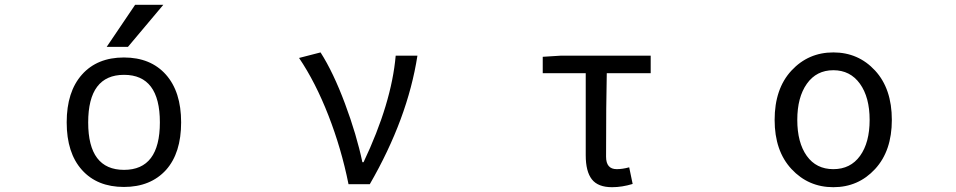

<svg xmlns="http://www.w3.org/2000/svg" viewBox="-20 -778 4040 811"><path d="M352.5 -260.7Q352.5 -60.5 503.9 -60.5Q655.3 -60.5 655.3 -261.2Q655.3 -461.9 503.9 -461.9Q352.5 -461.9 352.5 -260.7ZM681.6 -60.5Q616.2 11.7 503.4 11.7Q390.6 11.7 326.2 -60.1Q261.7 -131.8 261.7 -261.2Q261.7 -390.6 326.2 -462.9Q390.6 -535.2 503.4 -535.2Q616.2 -535.2 680.7 -462.9Q745.1 -390.6 745.1 -261.2Q745.1 -131.8 681.6 -60.5ZM550.8 -757.8H669.9L520.5 -580.1H430.7Z M1542 0H1452.1Q1421.9 -150.4 1367.2 -290.5Q1312.5 -430.7 1243.2 -533.2L1334 -556.6Q1387.7 -472.7 1437 -340.8Q1486.3 -209 1510.7 -92.8H1515.6Q1633.8 -341.8 1651.4 -543H1743.2Q1702.1 -277.3 1542 0Z M2565.4 12.7Q2505.9 12.7 2480 -20.5Q2454.1 -53.7 2454.1 -122.1V-468.8H2272.5V-538.1L2350.6 -543H2728.5V-468.8H2543Q2540 -345.7 2540 -116.2Q2540 -63.5 2585 -63.5Q2609.4 -63.5 2637.7 -71.3L2652.3 -1Q2607.4 12.7 2565.4 12.7Z M3252 -271.5Q3252 -403.3 3323.2 -480Q3394.5 -556.6 3500 -556.6Q3605.5 -556.6 3676.3 -480Q3747.1 -403.3 3747.1 -271.5Q3747.1 -140.6 3676.3 -64Q3605.5 12.7 3500 12.7Q3394.5 12.7 3323.2 -64Q3252 -140.6 3252 -271.5ZM3387.7 -119.6Q3427.7 -63.5 3500 -63.5Q3572.3 -63.5 3612.8 -119.6Q3653.3 -175.8 3653.3 -271.5Q3653.3 -367.2 3612.3 -424.3Q3571.3 -481.4 3500 -481.4Q3428.7 -481.4 3388.2 -424.3Q3347.7 -367.2 3347.7 -271.5Q3347.7 -175.8 3387.7 -119.6Z"/></svg>

Font: GenEi Gothic M Regular
Style: Regular
Weight: 400
Designer: o_tamon (Modified); [Source Han Sans]
Ryoko NISHIZUKA  (kana & ideographs); Paul D. Hunt (Latin, Greek & Cyrillic); Wenl
Version: Version 1.1a;Original Version 1.004